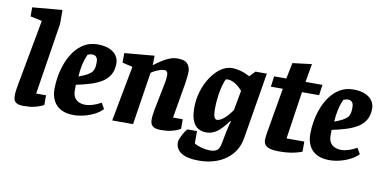

<svg xmlns="http://www.w3.org/2000/svg" viewBox="-80 -949 2720 1361"><g transform="rotate(10 1279.5 -268.0)"><path d="M119 8Q82 8 66 -2Q50 -12 46.5 -26.5Q43 -41 43 -52Q43 -75 46 -94Q49 -113 51 -125L140 -608L56 -626V-691L271 -710V-608L190 -94H261V-24Q258 -22 240 -14Q222 -6 191.5 1Q161 8 119 8Z M477 10Q423 10 386.5 -9Q350 -28 331 -64Q312 -100 312 -151Q312 -194 320.5 -243Q329 -292 347.5 -340Q366 -388 395.5 -427Q425 -466 465.5 -489.5Q506 -513 560 -513Q611 -513 645 -498Q679 -483 696 -458Q713 -433 713 -403Q713 -354 693 -320Q673 -286 637 -264.5Q601 -243 555 -229Q509 -215 456 -204V-162Q456 -132 468 -113Q480 -94 500.5 -85Q521 -76 546 -76Q572 -76 601.5 -85.5Q631 -95 659 -111L683 -69Q662 -46 627.5 -28Q593 -10 553.5 0Q514 10 477 10ZM464 -265Q502 -279 524.5 -291.5Q547 -304 557.5 -317.5Q568 -331 571 -347.5Q574 -364 574 -386Q574 -407 568 -417.5Q562 -428 553.5 -432Q545 -436 535 -436Q524 -436 514.5 -433Q505 -430 501 -428Q499 -424 491 -404Q483 -384 475 -349Q467 -314 464 -265Z M1105 7Q1068 7 1052 -3.5Q1036 -14 1032 -28Q1028 -42 1028 -54Q1028 -74 1031 -94Q1034 -114 1036 -126L1076 -328Q1079 -342 1080.5 -356Q1082 -370 1082 -387Q1082 -399 1075.5 -407.5Q1069 -416 1058 -416Q1040 -416 1019.5 -408.5Q999 -401 983.5 -392.5Q968 -384 963 -380L904 0H754L829 -399L755 -416V-485L970 -504L969 -436H970Q996 -456 1018.5 -470.5Q1041 -485 1060.5 -494.5Q1080 -504 1098.5 -508.5Q1117 -513 1135 -513Q1188 -513 1207.5 -489.5Q1227 -466 1227 -433Q1227 -422 1225 -402Q1223 -382 1220.5 -363.5Q1218 -345 1216 -335L1175 -95H1245V-26Q1243 -24 1226 -16Q1209 -8 1178.5 -0.5Q1148 7 1105 7Z M1405 174Q1324 174 1281.5 147.5Q1239 121 1239 71Q1239 61 1246 43.5Q1253 26 1263 8.5Q1273 -9 1282 -20.5Q1291 -32 1295 -30H1359V59Q1380 72 1412 80.5Q1444 89 1472 89Q1508 89 1524.5 75Q1541 61 1548 23Q1558 -31 1564.5 -62.5Q1571 -94 1575.5 -111Q1580 -128 1584 -139L1580 -142Q1535 -81 1500 -56.5Q1465 -32 1426 -32Q1368 -32 1339.5 -71.5Q1311 -111 1311 -190Q1311 -252 1329 -310Q1347 -368 1378 -414Q1409 -460 1447.5 -486.5Q1486 -513 1528 -513Q1557 -513 1590 -504Q1623 -495 1656 -477L1694 -517H1776L1697 -41Q1681 59 1602.5 116.5Q1524 174 1405 174ZM1483 -133Q1505 -133 1532.5 -155.5Q1560 -178 1591 -222L1617 -365Q1589 -398 1561 -413Q1533 -428 1514 -428Q1505 -428 1501.5 -427.5Q1498 -427 1495 -425Q1487 -406 1480 -382Q1473 -358 1468 -330.5Q1463 -303 1460 -272.5Q1457 -242 1457 -210Q1457 -165 1464.5 -149Q1472 -133 1483 -133Z M1957 11Q1896 11 1870 -4.5Q1844 -20 1844 -54Q1844 -62 1846 -75.5Q1848 -89 1849 -99L1906 -431H1820L1830 -507H1918L1941 -622L2079 -639L2056 -507H2178L2167 -431H2044L1993 -89H2121V-16Q2118 -15 2097.5 -8Q2077 -1 2041.5 5Q2006 11 1957 11Z M2318 10Q2264 10 2227.5 -9Q2191 -28 2172 -64Q2153 -100 2153 -151Q2153 -194 2161.5 -243Q2170 -292 2188.5 -340Q2207 -388 2236.5 -427Q2266 -466 2306.5 -489.5Q2347 -513 2401 -513Q2452 -513 2486 -498Q2520 -483 2537 -458Q2554 -433 2554 -403Q2554 -354 2534 -320Q2514 -286 2478 -264.5Q2442 -243 2396 -229Q2350 -215 2297 -204V-162Q2297 -132 2309 -113Q2321 -94 2341.5 -85Q2362 -76 2387 -76Q2413 -76 2442.5 -85.5Q2472 -95 2500 -111L2524 -69Q2503 -46 2468.5 -28Q2434 -10 2394.5 0Q2355 10 2318 10ZM2305 -265Q2343 -279 2365.5 -291.5Q2388 -304 2398.5 -317.5Q2409 -331 2412 -347.5Q2415 -364 2415 -386Q2415 -407 2409 -417.5Q2403 -428 2394.5 -432Q2386 -436 2376 -436Q2365 -436 2355.5 -433Q2346 -430 2342 -428Q2340 -424 2332 -404Q2324 -384 2316 -349Q2308 -314 2305 -265Z"/></g></svg>

Font: Faustina Light ExtraBold
Style: Italic
Weight: 800
Italic angle: -8°
Version: Version 1.200